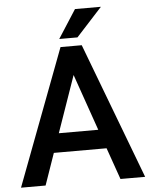

<svg xmlns="http://www.w3.org/2000/svg" viewBox="-60 -950 785 999"><g transform="rotate(-5 333.0 -450.5)"><path d="M470.2 -165.5H194.8L137.2 0H8.8L277.3 -710.9H388.2L657.2 0H528.3ZM229.5 -265.1H435.5L332.5 -560.1ZM369.6 -901.4H504.9L369.6 -753.4H274.4Z"/></g></svg>

Font: RobotoDraft Medium
Style: Regular
Weight: 500
Version: Version 2.001152; 2014